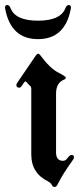

<svg xmlns="http://www.w3.org/2000/svg" viewBox="-46 -738 323 768"><path d="M0 0ZM-25.9 -708Q-25.9 -717.8 -17.1 -717.8Q-8.3 -717.8 -3.4 -704.6Q16.1 -655.3 106 -655.3Q195.8 -655.3 215.3 -704.6Q220.2 -717.8 229 -717.8Q237.8 -717.8 237.8 -708Q237.8 -704.6 236.8 -700.7Q213.4 -581.5 106 -581.5Q-1.5 -581.5 -24.9 -700.7Q-25.9 -704.6 -25.9 -708ZM19.5 -397.9Q19.5 -401.9 22.5 -406.2L97.7 -516.6Q102.1 -522.9 106.4 -522.9Q110.8 -522.9 114.7 -517.6Q153.8 -464.8 187 -447.8Q217.3 -432.6 217.3 -427.5Q217.3 -422.4 210 -419.4Q178.2 -406.7 178.2 -363.3V-128.4Q178.2 -94.7 206.5 -94.7Q216.3 -94.7 224.6 -106.4Q232.9 -118.2 241.2 -118.2Q250 -118.2 250 -108.4Q250 -104 242.2 -93.3Q204.6 -41.5 183.6 1Q179.2 9.8 172.1 9.8Q165 9.8 161.1 1.5Q157.2 -6.8 145.5 -12.7Q79.1 -45.9 79.1 -119.6V-383.3Q79.1 -390.1 75.2 -393.6Q66.9 -400.9 60.5 -409.2Q58.6 -412.1 55.7 -412.1Q53.2 -412.1 50.3 -408.2L41 -394.5Q36.1 -387.2 31.2 -387.2Q19.5 -387.2 19.5 -397.9Z"/></svg>

Font: UnifrakturMaguntia21
Style: Book
Weight: 400
Designer: j. 'mach' wust, Gerrit Ansmann, Georg Duffner, based on a font by Peter Wiegel, original typeface by Carl Albert Fahrenw
Version: Version 2017-03-19